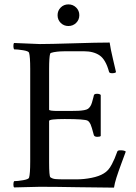

<svg xmlns="http://www.w3.org/2000/svg" viewBox="-20 -860 627 884"><path d="M44.9 2.9Q41.5 -1 41.7 -11.5Q42 -22 44.9 -25.9Q60.5 -25.9 86.2 -30.3Q111.8 -34.7 113.8 -42Q119.1 -59.6 119.1 -116.2V-543Q119.1 -599.6 113.8 -617.2Q111.8 -624.5 86.2 -628.7Q60.5 -632.8 44.9 -632.8Q42 -636.7 41.7 -647.5Q41.5 -658.2 44.9 -662.1Q147.5 -657.2 163.1 -657.2Q208.5 -657.2 318.6 -660.6Q428.7 -664.1 484.9 -664.1Q488.8 -635.3 500 -588.6Q511.2 -542 514.2 -527.8Q509.3 -522.9 496.1 -522.9Q483.4 -522.9 481.9 -529.8Q466.8 -585.4 439 -604.7Q411.1 -624 366.2 -624H279.8Q270 -624 256.8 -623.3Q243.7 -622.6 228 -619.9Q212.4 -617.2 210.9 -612.8Q206.1 -596.7 206.1 -542V-355Q206.1 -349.1 249 -349.1H301.8Q326.7 -349.1 340.8 -349.9Q355 -350.6 367.2 -352.8Q379.4 -355 385 -358.9Q390.6 -362.8 395.5 -370.1Q400.4 -377.4 403.3 -387.5Q406.2 -397.5 410.2 -412.6Q411.1 -418 412.1 -420.9Q413.6 -428.2 426.8 -428.2Q438.5 -428.2 443.8 -422.9V-233.9Q439.9 -230 428.2 -230Q415 -230 412.1 -237.8Q401.9 -277.3 396.7 -288.3Q391.6 -299.3 383.8 -304.2Q371.1 -312 277.8 -312Q206.1 -312 206.1 -303.2V-112.8Q206.1 -48.8 211.9 -43.9Q221.2 -37.1 234.4 -35.6Q247.6 -34.2 283.2 -34.2H331.1Q367.2 -34.2 401.9 -41.3Q436.5 -48.3 457 -61Q468.8 -67.9 477.8 -77.9Q486.8 -87.9 494.9 -103.5Q502.9 -119.1 507.6 -130.1Q512.2 -141.1 520 -162.1Q521.5 -168 534.2 -168Q553.2 -168 559.1 -162.1Q555.7 -152.8 539.8 -109.9Q523.9 -66.9 515.9 -41.5Q507.8 -16.1 504.9 3.9Q453.6 3.9 343.5 2Q233.4 0 164.1 0Q139.6 0 101.6 1.5Q63.5 2.9 44.9 2.9ZM259.5 -754.6Q245.1 -769 245.1 -790Q245.1 -811 259.5 -825.4Q273.9 -839.8 294.9 -839.8Q315.9 -839.8 330.6 -825.4Q345.2 -811 345.2 -790Q345.2 -769 330.6 -754.6Q315.9 -740.2 294.9 -740.2Q273.9 -740.2 259.5 -754.6Z"/></svg>

Font: Crimson
Style: Roman
Weight: 400
Version: Version 0.8